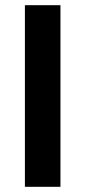

<svg xmlns="http://www.w3.org/2000/svg" viewBox="-20 -720 329 740"><path d="M76 0H213V-700H76Z"/></svg>

Font: HB Figtree Prototype
Style: Bold
Weight: 700
Designer: Alfredo Marco Pradil
Foundry: Hanken Design Co.®
Version: Version 1.002;Glyphs 3.2 (3228)